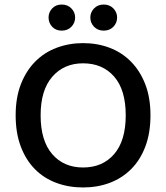

<svg xmlns="http://www.w3.org/2000/svg" viewBox="-20 -812 733 846"><path d="M346 14Q282 14 227.5 -6.5Q173 -27 133.5 -67Q94 -107 71.5 -166.5Q49 -226 49 -304Q49 -382 72 -441Q95 -500 135 -540.5Q175 -581 229.5 -601.5Q284 -622 346 -622Q409 -622 463 -601.5Q517 -581 557 -540.5Q597 -500 620 -441Q643 -382 643 -304Q643 -226 620.5 -166.5Q598 -107 558 -67Q518 -27 464 -6.5Q410 14 346 14ZM346 -533Q262 -533 210.5 -474Q159 -415 159 -304Q159 -192 210 -133Q261 -74 346 -74Q432 -74 483 -133Q534 -192 534 -304Q534 -416 483 -474.5Q432 -533 346 -533ZM252 -677Q226 -677 210 -694Q194 -711 194 -735Q194 -758 210 -775Q226 -792 252 -792Q278 -792 294.5 -775Q311 -758 311 -735Q311 -711 294.5 -694Q278 -677 252 -677ZM437 -677Q411 -677 394.5 -694Q378 -711 378 -735Q378 -758 394.5 -775Q411 -792 437 -792Q463 -792 479.5 -775Q496 -758 496 -735Q496 -711 479.5 -694Q463 -677 437 -677Z"/></svg>

Font: Baloo 2 Latin Medium
Style: Regular
Weight: 500
Designer: Sarang Kulkarni and Ek Type
Foundry: Ek Type
Version: Version 1.001